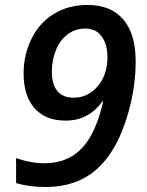

<svg xmlns="http://www.w3.org/2000/svg" viewBox="-20 -744 591 774"><path d="M526.9 -497.1Q526.9 -397 498.5 -294.7Q470.2 -192.4 424.1 -124.3Q377.9 -56.2 313.7 -23.2Q249.5 9.8 162.1 9.8Q97.2 9.8 44.9 -5.9V-106.9Q104 -85.9 160.2 -85.9Q252 -85.9 309.6 -146Q367.2 -206.1 396 -335.9H393.1Q337.9 -257.8 244.1 -257.8Q163.6 -257.8 119.4 -307.6Q75.2 -357.4 75.2 -448.2Q75.2 -524.4 107.9 -589.4Q140.6 -654.3 199 -689.2Q257.3 -724.1 333 -724.1Q426.8 -724.1 476.8 -665.8Q526.9 -607.4 526.9 -497.1ZM324.2 -628.9Q284.2 -628.9 253.2 -606Q222.2 -583 205.6 -542.5Q189 -502 189 -455.1Q189 -403.8 211.4 -377Q233.9 -350.1 276.9 -350.1Q334 -350.1 373.5 -396Q413.1 -441.9 413.1 -513.2Q413.1 -565.9 389.6 -597.4Q366.2 -628.9 324.2 -628.9Z"/></svg>

Font: f5497506088       
Style: Italic
Weight: 600
Italic angle: -12°
Foundry: Ascender Corporation
Version: Version 1.10